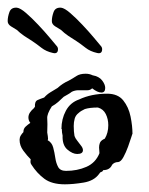

<svg xmlns="http://www.w3.org/2000/svg" viewBox="-27 -479 389 500"><path d="M142 1Q108 1 88.5 -13.5Q69 -28 55 -50Q51 -55 53 -64Q43 -74 33.5 -87Q24 -100 24 -115Q24 -121 27 -126Q30 -131 34 -135V-136Q34 -144 40 -149.5Q46 -155 52 -159Q47 -165 47 -173Q47 -180 51 -186Q55 -192 61 -197L64 -201Q63 -215 71 -218.5Q79 -222 88 -225Q95 -233 104 -238.5Q113 -244 123 -250Q136 -262 152 -269Q163 -275 172 -281Q181 -287 196 -287Q201 -287 205.5 -286Q210 -285 214 -283Q231 -280 239 -269.5Q247 -259 247 -250Q247 -238 237 -238Q227 -238 213 -249Q208 -244 201 -244H177Q173 -244 168.5 -243Q164 -242 160 -240Q155 -236 149.5 -233Q144 -230 139 -227Q132 -220 124.5 -213.5Q117 -207 108 -202Q95 -182 96 -170.5Q97 -159 96 -134Q96 -133 97.5 -124.5Q99 -116 97 -114Q108 -108 111.5 -95Q115 -82 117 -68Q119 -54 124.5 -44Q130 -34 145 -34Q174 -34 198 -44.5Q222 -55 232 -80Q232 -84 231.5 -87.5Q231 -91 231 -95Q231 -101 233 -106.5Q235 -112 242 -116L246 -118Q255 -133 255 -153Q255 -169 248.5 -182Q242 -195 228 -199Q207 -199 194 -195Q190 -193 185.5 -190.5Q181 -188 178 -185Q170 -179 167.5 -170Q165 -161 165 -151Q165 -144 165.5 -137Q166 -130 167 -125Q169 -119 173.5 -113.5Q178 -108 183 -101Q189 -94 189 -88Q189 -78 174 -78Q162 -78 148.5 -89.5Q135 -101 136 -126Q135 -130 134.5 -134Q134 -138 134 -143H133Q133 -169 144.5 -190.5Q156 -212 179 -220Q211 -235 252 -235Q280 -235 294 -217.5Q308 -200 313 -175.5Q318 -151 318 -130Q318 -132 315 -122Q312 -112 306.5 -97Q301 -82 294.5 -70Q288 -58 281 -57Q271 -57 265 -50Q259 -36 242 -36L240 -33Q239 -32 237.5 -31.5Q236 -31 234 -30L231 -26Q218 -8 190.5 -3.5Q163 1 142 1ZM226 -341Q208 -345 196 -354.5Q184 -364 172 -372Q162 -378 151 -385.5Q140 -393 132 -401Q125 -405 116.5 -410.5Q108 -416 108 -424Q108 -435 112.5 -447.5Q117 -460 132 -459Q141 -458 156 -445Q171 -432 187.5 -414.5Q204 -397 217 -381.5Q230 -366 235 -360Q239 -356 239 -351Q239 -338 226 -341ZM111 -341Q93 -345 81 -354.5Q69 -364 57 -372Q47 -378 36 -385.5Q25 -393 17 -401Q10 -405 1.5 -410.5Q-7 -416 -7 -424Q-7 -435 -2.5 -447.5Q2 -460 17 -459Q26 -458 41 -445Q56 -432 72.5 -414.5Q89 -397 102 -381.5Q115 -366 120 -360Q124 -356 124 -351Q124 -338 111 -341Z"/></svg>

Font: Are You Serious
Style: Regular
Weight: 400
Designer: Robert E. Leuschke
Foundry: Robert E. Leuschke
Version: Version 1.100